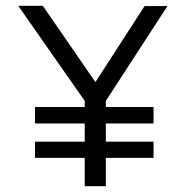

<svg xmlns="http://www.w3.org/2000/svg" viewBox="-20 -644 640 664"><path d="M346 0H273V-98H101V-154H273V-217H101V-274H273V-295L43 -624H128L310 -360L480 -623H559L346 -295V-274H511V-217H346V-154H511V-98H346Z"/></svg>

Font: Inconsolata Expanded
Style: Regular
Weight: 400
Width: 7
Monospace: yes
Designer: Raph Levien, Cyreal, Brenton Simpson
Foundry: Raph Levien, Cyreal, Google
Version: Version 3.000; ttfautohint (v1.8.2.53-6de2)